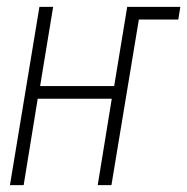

<svg xmlns="http://www.w3.org/2000/svg" viewBox="-20 -540 546 560"><path d="M9 0 95 -520H135L97 -289H313L351 -520H506L500 -483H385L305 0H265L306 -252H90L49 0Z"/></svg>

Font: Iosevka SS18 Extralight
Style: Italic
Weight: 200
Italic angle: -9°
Monospace: yes
Designer: Belleve Invis
Foundry: Belleve Invis
Version: Version 25.1.1; ttfautohint (v1.8.4)